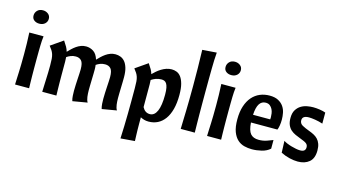

<svg xmlns="http://www.w3.org/2000/svg" viewBox="-103 -1161 3167 1781"><g transform="rotate(15 1480.0 -270.0)"><path d="M198 -500Q195 -477 193.5 -456Q192 -435 191.5 -409.5Q191 -384 190.5 -350.5Q190 -317 190 -271Q190 -225 190 -188Q190 -151 190.5 -119Q191 -87 191.5 -58.5Q192 -30 193 0H58Q59 -37 60.5 -65Q62 -93 63 -124.5Q64 -156 65 -195.5Q66 -235 66 -294Q66 -348 65 -395.5Q64 -443 61 -500ZM58 -663Q58 -691 77.5 -711.5Q97 -732 131 -732Q160 -732 181.5 -715Q203 -698 203 -669Q203 -641 182.5 -622Q162 -603 128 -603Q99 -603 78.5 -618.5Q58 -634 58 -663Z M893 12Q886 -11 884.5 -38Q883 -65 883 -85Q883 -113 884.5 -142.5Q886 -172 887.5 -199.5Q889 -227 890.5 -251.5Q892 -276 892 -294Q892 -353 872.5 -375Q853 -397 818 -397Q792 -397 771 -389Q750 -381 733 -369Q736 -349 736 -326Q736 -312 735.5 -285Q735 -258 734 -227.5Q733 -197 732.5 -169Q732 -141 732 -126Q732 -93 736 -62.5Q740 -32 752 -12L611 12Q604 -11 602.5 -38Q601 -65 601 -85Q601 -113 602.5 -142.5Q604 -172 605.5 -199.5Q607 -227 608.5 -251.5Q610 -276 610 -294Q610 -353 590.5 -375Q571 -397 536 -397Q510 -397 488.5 -388.5Q467 -380 450 -368Q452 -348 452 -325Q452 -302 452 -271Q452 -225 452 -188Q452 -151 452.5 -119Q453 -87 453.5 -58.5Q454 -30 455 0H319Q320 -24 321 -54Q322 -84 323.5 -117.5Q325 -151 326 -186.5Q327 -222 327 -255Q327 -294 325 -318.5Q323 -343 317 -361.5Q311 -380 301 -395.5Q291 -411 275 -431L392 -512Q412 -483 424 -461.5Q436 -440 442 -417Q457 -433 475 -450Q493 -467 513 -481Q533 -495 556 -503.5Q579 -512 605 -512Q642 -512 675 -491Q708 -470 724 -417Q739 -433 757 -450Q775 -467 795 -481Q815 -495 838 -503.5Q861 -512 887 -512Q912 -512 935.5 -503Q959 -494 977 -473Q995 -452 1006 -416Q1017 -380 1017 -326Q1017 -312 1016.5 -285Q1016 -258 1015 -227.5Q1014 -197 1013.5 -169Q1013 -141 1013 -126Q1013 -93 1017 -62.5Q1021 -32 1033 -12Z M1556 -300Q1556 -222 1540.5 -163.5Q1525 -105 1496.5 -66Q1468 -27 1429 -7.5Q1390 12 1342 12Q1319 12 1300 6.5Q1281 1 1264 -8Q1264 26 1264 55Q1264 84 1264.5 111.5Q1265 139 1266 165Q1267 191 1268 219L1132 230Q1135 169 1136.5 111Q1138 53 1139 -6.5Q1140 -66 1140 -127Q1140 -188 1140 -255Q1140 -294 1138 -318.5Q1136 -343 1130 -361.5Q1124 -380 1114 -395.5Q1104 -411 1088 -431L1205 -512Q1225 -483 1236.5 -462.5Q1248 -442 1254 -420Q1270 -436 1288.5 -452Q1307 -468 1329 -481.5Q1351 -495 1375.5 -503.5Q1400 -512 1427 -512Q1451 -512 1474.5 -503Q1498 -494 1516 -470Q1534 -446 1545 -405Q1556 -364 1556 -300ZM1264 -106Q1289 -58 1336 -58Q1380 -58 1403.5 -111Q1427 -164 1427 -268Q1427 -309 1422 -334Q1417 -359 1408 -373Q1399 -387 1386.5 -392Q1374 -397 1359 -397Q1330 -397 1305.5 -388Q1281 -379 1262 -366Q1264 -347 1264 -324Q1264 -301 1264 -271Z M1789 -770Q1786 -735 1784.5 -698Q1783 -661 1782.5 -616.5Q1782 -572 1781.5 -517Q1781 -462 1781 -391Q1781 -325 1781 -271.5Q1781 -218 1781.5 -172Q1782 -126 1782.5 -84.5Q1783 -43 1784 0H1649Q1650 -52 1651.5 -92Q1653 -132 1654 -175.5Q1655 -219 1656 -274.5Q1657 -330 1657 -414Q1657 -499 1656 -584.5Q1655 -670 1652 -760Z M2042 -500Q2039 -477 2037.5 -456Q2036 -435 2035.5 -409.5Q2035 -384 2034.5 -350.5Q2034 -317 2034 -271Q2034 -225 2034 -188Q2034 -151 2034.5 -119Q2035 -87 2035.5 -58.5Q2036 -30 2037 0H1902Q1903 -37 1904.5 -65Q1906 -93 1907 -124.5Q1908 -156 1909 -195.5Q1910 -235 1910 -294Q1910 -348 1909 -395.5Q1908 -443 1905 -500ZM1902 -663Q1902 -691 1921.5 -711.5Q1941 -732 1975 -732Q2004 -732 2025.5 -715Q2047 -698 2047 -669Q2047 -641 2026.5 -622Q2006 -603 1972 -603Q1943 -603 1922.5 -618.5Q1902 -634 1902 -663Z M2263 -226Q2268 -150 2294 -119.5Q2320 -89 2373 -89Q2413 -89 2448.5 -101Q2484 -113 2507 -123V-40Q2475 -11 2427 0.5Q2379 12 2334 12Q2297 12 2261 3Q2225 -6 2196.5 -31.5Q2168 -57 2150.5 -102.5Q2133 -148 2133 -222Q2133 -295 2151 -349.5Q2169 -404 2200.5 -440Q2232 -476 2274.5 -494Q2317 -512 2367 -512Q2418 -512 2450.5 -494.5Q2483 -477 2501.5 -450Q2520 -423 2526.5 -390Q2533 -357 2533 -326Q2533 -294 2528.5 -268Q2524 -242 2517 -226ZM2349 -439Q2310 -439 2288.5 -405.5Q2267 -372 2263 -300H2428Q2428 -304 2428.5 -310Q2429 -316 2429 -321Q2429 -337 2426 -357.5Q2423 -378 2414 -396Q2405 -414 2389.5 -426.5Q2374 -439 2349 -439Z M2769 -94Q2797 -94 2809 -105Q2821 -116 2821 -136Q2821 -149 2816.5 -158Q2812 -167 2802.5 -174Q2793 -181 2778 -187.5Q2763 -194 2742 -202Q2718 -211 2693.5 -222Q2669 -233 2649.5 -250Q2630 -267 2618 -294Q2606 -321 2606 -362Q2606 -410 2624.5 -439.5Q2643 -469 2670 -485Q2697 -501 2728 -506.5Q2759 -512 2785 -512Q2814 -512 2848 -507Q2882 -502 2905 -493V-387Q2888 -393 2869 -397.5Q2850 -402 2832 -405Q2814 -408 2798 -409.5Q2782 -411 2772 -411Q2708 -411 2708 -367Q2708 -336 2736 -320.5Q2764 -305 2805 -290Q2830 -281 2852 -269.5Q2874 -258 2890.5 -240.5Q2907 -223 2916.5 -197Q2926 -171 2926 -134Q2926 -58 2884 -23Q2842 12 2775 12Q2739 12 2696 2Q2653 -8 2611 -29L2607 -142Q2620 -133 2640 -124.5Q2660 -116 2683 -109.5Q2706 -103 2728.5 -98.5Q2751 -94 2769 -94Z"/></g></svg>

Font: CantoraOne
Style: Regular
Weight: 400
Designer: Pablo Impallari, Rodrigo Fuenzalida
Foundry: Pablo Impallari
Version: Version 1.001; ttfautohint (v0.8) -G 200 -r 50